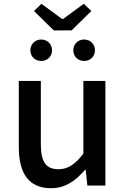

<svg xmlns="http://www.w3.org/2000/svg" viewBox="-20 -977 660 1011"><path d="M249 14C324 14 378 -25 428 -83H431L440 0H535V-551H419V-168C374 -110 338 -86 287 -86C223 -86 195 -124 195 -218V-551H79V-204C79 -64 131 14 249 14ZM263 -817H357L461 -919L421 -957L312 -877H307L198 -957L159 -919ZM197 -656C230 -656 254 -680 254 -712C254 -744 230 -769 197 -769C164 -769 140 -744 140 -712C140 -680 164 -656 197 -656ZM423 -656C456 -656 480 -680 480 -712C480 -744 456 -769 423 -769C390 -769 366 -744 366 -712C366 -680 390 -656 423 -656Z"/></svg>

Font: ChiuKong Gothic CL Medium
Style: Regular
Weight: 500
Designer: Ryoko NISHIZUKA 西塚涼子 (kana, bopomofo & ideographs); Paul D. Hunt (Latin, Greek & Cyrillic); Sandoll Communications 산돌커뮤니
Foundry: Adobe
Version: Version 1.300